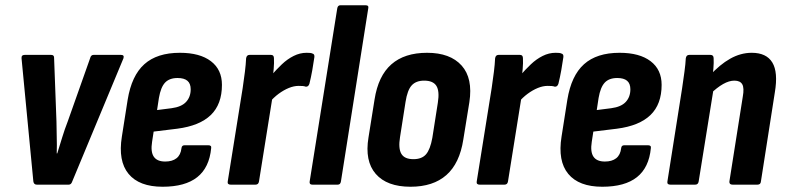

<svg xmlns="http://www.w3.org/2000/svg" viewBox="-20 -703 2987 731"><path d="M120 0Q109 0 107 -12L62 -481Q61 -494 74 -494H175Q187 -494 186 -481L195 -240Q195 -210 196 -181Q197 -152 196 -119H198Q208 -151 217 -180.5Q226 -210 238 -241L323 -481Q326 -494 336 -494H441Q454 -494 450 -481L255 -12Q251 0 242 0Z M599 8Q510 8 469.5 -41Q429 -90 444 -183L466 -323Q481 -415 529.5 -458.5Q578 -502 665 -502Q741 -502 783 -470Q825 -438 825 -380Q825 -306 782.5 -265Q740 -224 655 -213L565 -202L559 -163Q553 -125 565.5 -106.5Q578 -88 609 -88Q636 -88 652 -100.5Q668 -113 671 -139Q672 -150 683 -150H773Q786 -150 784 -139Q777 -65 731 -28.5Q685 8 599 8ZM578 -284 633 -291Q671 -296 688.5 -315Q706 -334 706 -363Q706 -385 693.5 -395.5Q681 -406 656 -406Q625 -406 608.5 -388.5Q592 -371 585 -330Z M858 0Q845 0 847 -12L904 -368Q909 -402 912.5 -430Q916 -458 917 -481Q919 -494 930 -494H1012Q1023 -494 1023 -481Q1024 -464 1022 -440.5Q1020 -417 1017 -398L1022 -362L966 -12Q964 0 953 0ZM1005 -312 1013 -416Q1032 -438 1053 -458Q1074 -478 1098 -490Q1122 -502 1147 -502Q1155 -502 1160.5 -501.5Q1166 -501 1170 -499Q1178 -497 1177 -486Q1174 -464 1169 -436Q1164 -408 1158 -384Q1154 -372 1144 -373Q1139 -375 1132.5 -375.5Q1126 -376 1117 -376Q1099 -376 1079.5 -368Q1060 -360 1041 -346Q1022 -332 1005 -312Z M1169 0Q1157 0 1159 -12L1264 -671Q1266 -683 1276 -683H1372Q1385 -683 1382 -671L1278 -12Q1276 0 1266 0Z M1543 8Q1453 8 1410.5 -41Q1368 -90 1383 -180L1406 -324Q1420 -414 1470 -458Q1520 -502 1606 -502Q1694 -502 1737.5 -453.5Q1781 -405 1767 -314L1744 -172Q1730 -81 1679.5 -36.5Q1629 8 1543 8ZM1554 -97Q1586 -97 1602 -115.5Q1618 -134 1626 -178L1647 -312Q1654 -356 1641.5 -376Q1629 -396 1595 -396Q1564 -396 1547.5 -378Q1531 -360 1524 -315L1503 -181Q1496 -138 1508 -117.5Q1520 -97 1554 -97Z M1806 0Q1793 0 1795 -12L1852 -368Q1857 -402 1860.5 -430Q1864 -458 1865 -481Q1867 -494 1878 -494H1960Q1971 -494 1971 -481Q1972 -464 1970 -440.5Q1968 -417 1965 -398L1970 -362L1914 -12Q1912 0 1901 0ZM1953 -312 1961 -416Q1980 -438 2001 -458Q2022 -478 2046 -490Q2070 -502 2095 -502Q2103 -502 2108.5 -501.5Q2114 -501 2118 -499Q2126 -497 2125 -486Q2122 -464 2117 -436Q2112 -408 2106 -384Q2102 -372 2092 -373Q2087 -375 2080.5 -375.5Q2074 -376 2065 -376Q2047 -376 2027.5 -368Q2008 -360 1989 -346Q1970 -332 1953 -312Z M2273 8Q2184 8 2143.5 -41Q2103 -90 2118 -183L2140 -323Q2155 -415 2203.5 -458.5Q2252 -502 2339 -502Q2415 -502 2457 -470Q2499 -438 2499 -380Q2499 -306 2456.5 -265Q2414 -224 2329 -213L2239 -202L2233 -163Q2227 -125 2239.5 -106.5Q2252 -88 2283 -88Q2310 -88 2326 -100.5Q2342 -113 2345 -139Q2346 -150 2357 -150H2447Q2460 -150 2458 -139Q2451 -65 2405 -28.5Q2359 8 2273 8ZM2252 -284 2307 -291Q2345 -296 2362.5 -315Q2380 -334 2380 -363Q2380 -385 2367.5 -395.5Q2355 -406 2330 -406Q2299 -406 2282.5 -388.5Q2266 -371 2259 -330Z M2769 0Q2756 0 2757 -12L2808 -335Q2814 -368 2806 -382Q2798 -396 2776 -396Q2756 -396 2733 -383Q2710 -370 2683 -344L2681 -414Q2720 -457 2760 -479.5Q2800 -502 2842 -502Q2898 -502 2920.5 -465Q2943 -428 2930 -351L2877 -12Q2876 0 2864 0ZM2532 0Q2519 0 2521 -12L2577 -367Q2582 -401 2586 -430.5Q2590 -460 2591 -481Q2593 -494 2604 -494H2685Q2697 -494 2697 -481Q2698 -465 2696 -441Q2694 -417 2691 -398L2697 -366L2640 -12Q2638 0 2627 0Z"/></svg>

Font: Sofia Sans Condensed ExtraBold
Style: Italic
Weight: 800
Italic angle: -9°
Version: Version 4.100